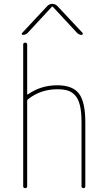

<svg xmlns="http://www.w3.org/2000/svg" viewBox="-20 -970 540 990"><path d="M98.6 -790Q94.7 -790 92.8 -793.5Q90.8 -796.9 93.8 -799.8L224.6 -939.5Q235.4 -950.2 249.5 -950.2Q263.7 -950.2 275.4 -939.5L406.2 -799.8Q408.2 -796.9 406.2 -793.5Q404.3 -790 401.4 -790Q388.7 -790 377.9 -799.8L252 -935.5H250H248L122.1 -799.8Q111.3 -790 98.6 -790ZM400.4 -9.8V-339.8Q400.4 -392.6 392.1 -426.8Q383.8 -460.9 366.7 -479Q349.6 -497.1 328.1 -503.4Q306.6 -509.8 275.4 -509.8Q189.5 -509.8 124 -458Q120.1 -455.1 120.1 -450.2V-9.8Q120.1 0 109.9 0Q99.6 0 99.6 -9.8V-740.2Q99.6 -750 109.9 -750Q120.1 -750 120.1 -740.2V-485.4Q120.1 -481.4 124 -483.4Q190.4 -530.3 275.4 -530.3Q354.5 -530.3 387.2 -487.3Q419.9 -444.3 419.9 -339.8V-9.8Q419.9 0 410.2 0Q400.4 0 400.4 -9.8Z"/></svg>

Font: Rounded Mgen+ 1mn thin
Style: Regular
Weight: 100
Designer: [Source Han Sans]
Ryoko NISHIZUKA  (kana & ideographs); Paul D. Hunt (Latin, Greek & Cyrillic); Wenlong ZHANG  (bopomofo
Version: Version 1.059.20150602